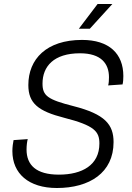

<svg xmlns="http://www.w3.org/2000/svg" viewBox="-20 -926 662 962"><path d="M375 -782H430L543 -906H469ZM265 16C428 16 549 -60 549 -214C549 -302 506 -354 349 -394C219 -427 193 -446 193 -507C193 -593 249 -659 381 -659C487 -659 526 -607 526 -539C526 -523 525 -509 522 -498L594 -503C597 -514 598 -530 598 -545C598 -657 527 -726 391 -726C213 -726 122 -630 122 -500C122 -408 172 -369 301 -336C454 -297 478 -267 478 -207C478 -99 392 -51 275 -51C161 -51 113 -99 113 -177C113 -197 116 -219 119 -229L48 -224C45 -211 42 -188 42 -169C42 -56 124 16 265 16Z"/></svg>

Font: Geist Light
Style: Italic
Weight: 300
Italic angle: -12°
Designer: Basement.studio, Andrés Briganti, Mateo Zaragoza
Foundry: Basement.studio, Vercel, Andrés Briganti, Guido Ferreyra, Mateo Zaragoza
Version: Version 1.500